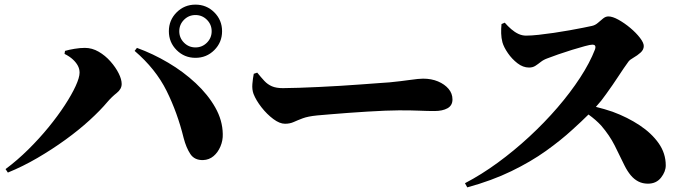

<svg xmlns="http://www.w3.org/2000/svg" viewBox="-20 -794 2990 830"><path d="M710 -659Q710 -707 743.5 -740.5Q777 -774 825 -774Q873 -774 906.5 -740.5Q940 -707 940 -659Q940 -611 906.5 -577.5Q873 -544 825 -544Q777 -544 743.5 -577.5Q710 -611 710 -659ZM755 -659Q755 -630 775.5 -609.5Q796 -589 825 -589Q854 -589 874.5 -609.5Q895 -630 895 -659Q895 -688 874.5 -708.5Q854 -729 825 -729Q796 -729 775.5 -708.5Q755 -688 755 -659ZM259 -561 261 -574Q278 -579 302 -583Q326 -587 347 -587Q378 -587 406.5 -570.5Q435 -554 457.5 -528.5Q480 -503 493 -477Q506 -451 506 -431Q506 -409 484.5 -392Q463 -375 445 -354Q414 -317 367.5 -274.5Q321 -232 263 -190Q205 -148 141.5 -111Q78 -74 14 -48L4 -63Q55 -101 102.5 -148Q150 -195 190 -244Q230 -293 260 -339Q290 -385 307 -422Q324 -459 324 -480Q324 -496 316.5 -510Q309 -524 295 -537Q281 -550 259 -561ZM858 -102Q821 -101 803 -128Q785 -155 774 -197Q747 -307 700 -401.5Q653 -496 562 -574L572 -587Q641 -562 707 -523Q773 -484 826 -434.5Q879 -385 910.5 -329.5Q942 -274 943 -215Q944 -187 933 -161Q922 -135 903 -119Q884 -103 858 -102Z M1092 -480Q1109 -459 1123 -444Q1137 -429 1155.5 -421Q1174 -413 1203 -413Q1232 -413 1272.5 -414.5Q1313 -416 1359 -418Q1405 -420 1451.5 -423Q1498 -426 1540 -429Q1582 -432 1614.5 -434.5Q1647 -437 1664 -438Q1714 -443 1752.5 -448.5Q1791 -454 1809 -454Q1845 -454 1873.5 -442Q1902 -430 1919 -410Q1936 -390 1936 -364Q1936 -338 1914.5 -326Q1893 -314 1858 -314Q1827 -314 1794.5 -315.5Q1762 -317 1705 -317Q1680 -317 1644.5 -315.5Q1609 -314 1567.5 -311.5Q1526 -309 1485.5 -306Q1445 -303 1409.5 -300Q1374 -297 1351 -295Q1311 -291 1288.5 -282.5Q1266 -274 1249.5 -266.5Q1233 -259 1212 -259Q1189 -259 1161.5 -279.5Q1134 -300 1110.5 -330Q1087 -360 1076 -388Q1069 -407 1071 -431Q1073 -455 1077 -475Z M2148 -690 2162 -696Q2175 -681 2190 -668Q2205 -655 2221 -647.5Q2237 -640 2254 -640Q2277 -640 2308.5 -643.5Q2340 -647 2374.5 -652Q2409 -657 2442 -663Q2475 -669 2500.5 -674Q2526 -679 2539 -682Q2553 -685 2564.5 -695Q2576 -705 2587 -714Q2598 -723 2610 -723Q2628 -723 2654 -708.5Q2680 -694 2705 -673Q2730 -652 2746.5 -630.5Q2763 -609 2763 -595Q2763 -579 2749 -566.5Q2735 -554 2719 -545Q2703 -536 2697 -528Q2678 -502 2653.5 -464.5Q2629 -427 2600 -387Q2580 -358 2556 -332Q2593 -323 2628 -311Q2693 -287 2745 -252.5Q2797 -218 2827.5 -174.5Q2858 -131 2858 -79Q2858 -52 2837.5 -26Q2817 0 2781 0Q2758 0 2739.5 -9.5Q2721 -19 2706.5 -36.5Q2692 -54 2680 -78Q2659 -122 2637 -165.5Q2615 -209 2579 -251Q2556 -276 2524 -299Q2494 -269 2454 -233Q2405 -188 2340 -141.5Q2275 -95 2190.5 -54Q2106 -13 2000 16L1990 -2Q2061 -39 2131.5 -90.5Q2202 -142 2268 -203Q2334 -264 2390 -329Q2446 -394 2488 -458.5Q2530 -523 2552 -580Q2556 -592 2552 -597Q2549 -601 2541 -601Q2532 -601 2508 -594.5Q2484 -588 2453 -578.5Q2422 -569 2393.5 -559Q2365 -549 2347 -542Q2330 -536 2318 -526.5Q2306 -517 2294.5 -509.5Q2283 -502 2267 -502Q2241 -502 2217 -520.5Q2193 -539 2175.5 -564.5Q2158 -590 2152 -611Q2147 -630 2146.5 -650Q2146 -670 2148 -690Z"/></svg>

Font: Early Summer Mincho Heavy
Style: Regular
Weight: 900
Designer: GuiWonder
Version: Version 1.002